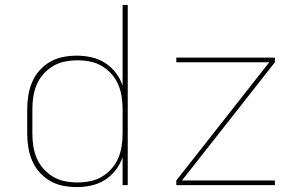

<svg xmlns="http://www.w3.org/2000/svg" viewBox="-20 -755 1240 783"><path d="M293 8Q265 8 237 2.5Q209 -3 184.5 -17Q160 -31 141 -52.5Q122 -74 111 -100Q100 -126 95.5 -154Q91 -182 91 -210V-310Q91 -338 95.5 -366Q100 -394 111 -420Q122 -446 141 -467.5Q160 -489 184.5 -503Q209 -517 237 -522.5Q265 -528 293 -528Q323 -528 352.5 -521.5Q382 -515 407.5 -499Q433 -483 451.5 -459Q470 -435 480 -406V-735H501V0H480V-114Q470 -85 451.5 -61Q433 -37 407.5 -21Q382 -5 352.5 1.5Q323 8 293 8ZM296 -11Q322 -11 347.5 -16Q373 -21 395 -34Q417 -47 434.5 -66.5Q452 -86 462 -109.5Q472 -133 476 -158.5Q480 -184 480 -210V-310Q480 -336 476 -361.5Q472 -387 462 -410.5Q452 -434 434.5 -453.5Q417 -473 395 -486Q373 -499 347.5 -504Q322 -509 296 -509Q270 -509 244.5 -504Q219 -499 197 -486Q175 -473 157.5 -453.5Q140 -434 130 -410.5Q120 -387 116 -361.5Q112 -336 112 -310V-210Q112 -184 116 -158.5Q120 -133 130 -109.5Q140 -86 157.5 -66.5Q175 -47 197 -34Q219 -21 244.5 -16Q270 -11 296 -11ZM699 0V-19L1078 -501H699V-520H1101V-501L722 -19H1101V0Z"/></svg>

Font: Iosevka Aile Thin
Style: Regular
Weight: 100
Designer: Belleve Invis
Foundry: Belleve Invis
Version: Version 31.1.0; ttfautohint (v1.8.4)